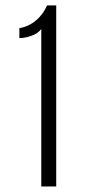

<svg xmlns="http://www.w3.org/2000/svg" viewBox="-20 -879 346 697"><path d="M129.9 -202.1V-773.9Q117.7 -757.3 94 -749Q70.3 -740.7 50.3 -740.7V-776.9Q69.8 -779.8 88.6 -789.8Q107.4 -799.8 123.5 -817.1Q139.6 -834.5 150.9 -859.4H184.1V-202.1Z"/></svg>

Font: Antonio Thin
Style: Regular
Weight: 250
Designer: Vernon Adams
Foundry: Vernon Adams
Version: Version 1.002